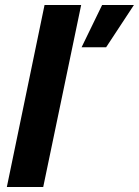

<svg xmlns="http://www.w3.org/2000/svg" viewBox="-20 -749 556 769"><path d="M306.7 -559.6 389 -729H516.4L405 -559.6ZM7.4 0 158.4 -729H305.1L153.1 0Z"/></svg>

Font: Mona Sans ExtraLight
Style: Italic
Weight: 200
Italic angle: -11.6951°
Designer: Deni Anggara
Foundry: GitHub
Version: Version 2.000